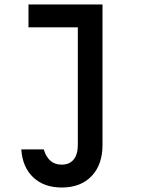

<svg xmlns="http://www.w3.org/2000/svg" viewBox="-20 -620 640 856"><path d="M107 -600H437V26Q437 114 388.5 165Q340 216 255 216Q176 216 128 170.5Q80 125 75 46H175Q185 79 204.5 96.5Q224 114 255 114Q290 114 308.5 91Q327 68 327 26V-498H107Z"/></svg>

Font: Martian Mono Condensed
Style: Regular
Weight: 400
Width: 3
Designer: Roman Shamin
Foundry: Evil Martians
Version: Version 1.000